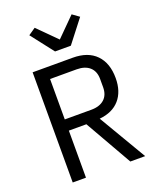

<svg xmlns="http://www.w3.org/2000/svg" viewBox="-169 -1043 938 1143"><g transform="rotate(-20 300.0 -471.5)"><path d="M174 0H90V-698H344Q440 -698 491.5 -645Q543 -592 543 -497Q543 -412 498.5 -361Q454 -310 371 -302L549 0H455L285 -298H174ZM342 -369Q395 -369 424.5 -395.5Q454 -422 454 -471V-523Q454 -572 424.5 -598.5Q395 -625 342 -625H174V-369ZM258 -769 147 -912 192 -943 309 -826 426 -943 469 -912 358 -769Z"/></g></svg>

Font: iA Writer Quattro V
Style: Regular
Weight: 400
Designer: Mike Abbink, Paul van der Laan, Pieter van Rosmalen, Oliver Reichenstein
Foundry: Information Architects Inc.
Version: Version 2.000